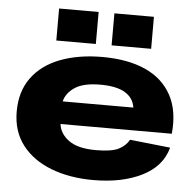

<svg xmlns="http://www.w3.org/2000/svg" viewBox="-52 -773 846 837"><g transform="rotate(5 371.0 -354.0)"><path d="M386 12Q283 12 202 -19Q121 -50 74.5 -110Q28 -170 28 -257Q28 -345 72 -405Q116 -465 195.5 -495.5Q275 -526 380 -526Q491 -526 568 -491.5Q645 -457 682.5 -388.5Q720 -320 710 -219H223Q228 -177 267.5 -148Q307 -119 386 -119Q456 -119 486.5 -135Q517 -151 531 -177L708 -158Q686 -75 599 -31.5Q512 12 386 12ZM382 -405Q307 -405 269.5 -379.5Q232 -354 224 -318H533Q527 -360 489.5 -382.5Q452 -405 382 -405ZM173 -580V-720H346V-580ZM415 -580V-720H588V-580Z"/></g></svg>

Font: Special Gothic Extended Bold
Style: Regular
Weight: 700
Width: 7
Designer: Alistair McCready
Foundry: Monolith
Version: Version 1.000; ttfautohint (v1.8.4.7-5d5b)